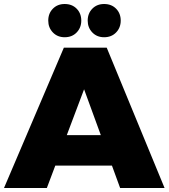

<svg xmlns="http://www.w3.org/2000/svg" viewBox="-28 -939 842 959"><path d="M291 -701H505L794 0H572L392 -493L206 0H-8ZM183 -264H588V-112H183ZM295 -919Q332 -919 355 -895.5Q378 -872 378 -836Q378 -801 355 -777Q332 -753 295 -753Q259 -753 236 -777Q213 -801 213 -836Q213 -872 236 -895.5Q259 -919 295 -919ZM492 -919Q529 -919 552 -895.5Q575 -872 575 -836Q575 -801 552 -777Q529 -753 492 -753Q456 -753 433 -777Q410 -801 410 -836Q410 -872 433 -895.5Q456 -919 492 -919Z"/></svg>

Font: Alexandria ExtraBold
Style: Regular
Weight: 800
Designer: Mohamed Gaber
Foundry: Kief Type Foundry
Version: Version 5.100